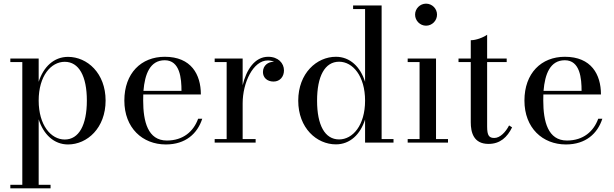

<svg xmlns="http://www.w3.org/2000/svg" viewBox="-20 -780 3360 1050"><path d="M36.5 230.5V250H256.5V230.5H191.5V-127.5C217.5 -45.5 274.5 10 352 10C457 10 557.5 -80 557.5 -230C557.5 -380 457 -469 352 -469C274.5 -469 217.5 -414 191.5 -332.5V-460H36.5V-440.5H102V230.5ZM191.5 -230C191.5 -365 259 -442 334 -442C411.5 -442 455 -364 455 -230C455 -96 411.5 -17 334 -17C259 -17 191.5 -95 191.5 -230Z M1086 -130.5H1063.5C1038.5 -61.5 982 -11.5 892.5 -11.5C788.5 -11.5 763 -115.5 763 -230C763 -241.5 763 -252.5 763.5 -263.5H1078.5C1078.5 -372.5 1026 -469.5 881 -469.5C752.5 -469.5 660 -380 660 -230C660 -80 759.5 10 887 10C995.5 10 1060 -50 1086 -130.5ZM881 -450.5C965 -450.5 972.5 -349.5 972.5 -283H764.5C772 -375 800.5 -450.5 881 -450.5Z M1154 -19.5V0H1378V-19.5H1307V-214.5C1307 -328.5 1364.5 -449.5 1444.5 -449.5C1457.5 -449.5 1469.5 -446.5 1480 -441.5C1479 -441.5 1477.5 -442 1476 -442C1447.5 -442 1418 -423 1418 -386C1418 -356 1440.5 -334 1476 -334C1511 -334 1533 -361 1533 -395C1533 -434 1502 -469.5 1446.5 -469.5C1373 -469.5 1327 -398 1307 -314V-460H1154V-440.5H1219.5V-19.5Z M2132 -19.5H2067V-750H1911V-730.5H1976.5V-332.5C1951 -414 1894.5 -469.5 1817 -469.5C1712 -469.5 1611 -379.5 1611 -229.5C1611 -79.5 1712 9.5 1817 9.5C1894.5 9.5 1951 -45.5 1976.5 -126.5V0H2132ZM1976.5 -229.5C1976.5 -94.5 1909 -17.5 1834.5 -17.5C1756.5 -17.5 1714 -95.5 1714 -229.5C1714 -363.5 1756.5 -442.5 1834.5 -442.5C1909 -442.5 1976.5 -364.5 1976.5 -229.5Z M2250 -700C2250 -667 2277 -639.5 2310 -639.5C2343 -639.5 2370 -667 2370 -700C2370 -733 2343 -760 2310 -760C2277 -760 2250 -733 2250 -700ZM2209.5 -19.5V0H2430V-19.5H2364.5V-460H2209.5V-440.5H2274.5V-19.5Z M2780.5 -83.5 2764 -94C2746 -58.5 2715 -25.5 2683.5 -25.5C2655 -25.5 2644 -38 2644 -88V-440.5H2751V-460H2644V-590C2624 -575.5 2584.5 -560 2554.5 -560V-460H2487.5V-440.5H2554.5V-111.5C2554.5 -56.5 2569.5 7 2651.5 7C2715 7 2754 -29.5 2780.5 -83.5Z M3274 -130.5H3251.5C3226.5 -61.5 3170 -11.5 3080.5 -11.5C2976.5 -11.5 2951 -115.5 2951 -230C2951 -241.5 2951 -252.5 2951.5 -263.5H3266.5C3266.5 -372.5 3214 -469.5 3069 -469.5C2940.5 -469.5 2848 -380 2848 -230C2848 -80 2947.5 10 3075 10C3183.5 10 3248 -50 3274 -130.5ZM3069 -450.5C3153 -450.5 3160.5 -349.5 3160.5 -283H2952.5C2960 -375 2988.5 -450.5 3069 -450.5Z"/></svg>

Font: Bodoni* 11
Style: Regular
Weight: 400
Version: Version 2.3